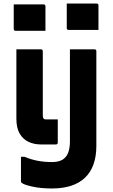

<svg xmlns="http://www.w3.org/2000/svg" viewBox="-20 -820 640 1090"><path d="M539 -650H370Q359 -650 359 -661V-800H528Q539 -800 539 -789ZM238 -645H69Q58 -645 58 -656V-795H227Q238 -795 238 -784ZM212 -540Q217 -540 220 -537Q223 -534 223 -529V-162Q223 -153 228 -146Q232 -142 241 -142H308V-11Q308 0 297 0H211Q174 0 142.5 -14.5Q111 -29 92 -61Q73 -93 73 -146V-540ZM516 -540Q527 -540 527 -529V8Q527 127 463 188.5Q399 250 274 250Q211 250 162 239Q113 228 102 217Q99 214 99 209V70H119Q157 86 195 93Q233 100 274 100Q327 100 350 74Q377 47 377 -19V-540Z"/></svg>

Font: Recursive Mn Lnr St XBd
Style: Regular
Weight: 800
Monospace: yes
Version: Version 1.079;hotconv 1.0.112;makeotfexe 2.5.65598; ttfautoh